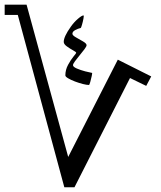

<svg xmlns="http://www.w3.org/2000/svg" viewBox="-20 -731 689 822"><path d="M627.4 -403.8 606 -363.3 536.6 -397 298.8 70.8H255.4L56.2 -667H0V-710.9H93.8L272 -59.1L484.4 -475.6ZM374 -418.9Q375.5 -418.9 372.8 -406Q370.1 -393.1 366.5 -380.1Q362.8 -367.2 360.8 -367.2Q351.6 -367.2 335 -371.3Q318.4 -375.5 301 -382.1Q283.7 -388.7 271.7 -395.8Q259.8 -402.8 259.8 -408.2Q259.8 -432.1 271.5 -453.6Q283.2 -475.1 294.7 -489Q306.2 -502.9 306.2 -504.9Q306.2 -508.3 292.7 -515.6Q279.3 -522.9 266.1 -532.5Q252.9 -542 252.9 -551.8Q252.9 -574.2 283.2 -616.7Q296.9 -636.2 313.7 -650.6Q330.6 -665 337.4 -665Q339.8 -665 337.4 -651.9Q335 -638.7 331.1 -625.2Q327.1 -611.8 325.7 -611.3Q313.5 -608.4 301.8 -602.1Q290 -595.7 290 -586.4Q290 -579.6 305.2 -571Q320.3 -562.5 335.4 -553.7Q350.6 -544.9 350.6 -537.6Q350.6 -532.2 341.8 -520.5Q333 -508.8 321.5 -494.9Q310.1 -481 301.3 -469.2Q292.5 -457.5 292.5 -452.1Q292.5 -444.8 308.8 -437.7Q325.2 -430.7 345 -425.5Q364.7 -420.4 374 -418.9Z"/></svg>

Font: Scheherazade New Medium
Style: Regular
Weight: 500
Designer: SIL International
Foundry: SIL International
Version: Version 4.000